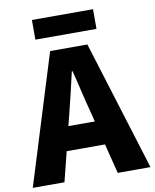

<svg xmlns="http://www.w3.org/2000/svg" viewBox="-107 -1011 875 1086"><g transform="rotate(-10 330.0 -468.0)"><path d="M152 -823H503V-936H152ZM-8 0H174L217 -171H437L480 0H668L437 -745H223ZM251 -309 267 -372C286 -446 306 -533 324 -611H328C348 -535 367 -446 387 -372L403 -309Z"/></g></svg>

Font: Noto Sans KR Black
Style: Regular
Weight: 900
Designer: Ryoko NISHIZUKA 西塚涼子 (kana, bopomofo & ideographs); Paul D. Hunt (Latin, Greek & Cyrillic); Sandoll Communications 산돌커뮤니
Foundry: Adobe
Version: Version 2.004;hotconv 1.0.118;makeotfexe 2.5.65603